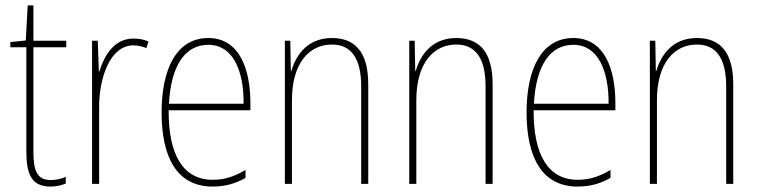

<svg xmlns="http://www.w3.org/2000/svg" viewBox="-20 -677 2794 707"><path d="M167 -14C116 -14 103 -49 103 -119V-503H224V-527H103V-657H82L75 -528L18 -522V-503H77V-120C77 -37 95 10 166 10C190 10 206 5 222 -1V-26C208 -19 188 -14 167 -14Z M471 -535C399 -535 363 -470 346 -414H344L340 -527H319V0H345V-283C345 -394 387 -510 471 -510C490 -510 506 -505 519 -500L527 -524C510 -532 490 -535 471 -535Z M747 -537C630 -537 575 -423 575 -263C575 -97 632 10 763 10C811 10 849 -2 884 -22V-51C841 -26 806 -15 763 -15C655 -15 600 -106 601 -271H902V-298C902 -424 861 -537 747 -537ZM747 -512C838 -512 878 -417 877 -295H602C610 -440 664 -512 747 -512Z M1202 -537C1113 -537 1070 -475 1053 -416H1051L1049 -527H1029V0H1055V-308C1055 -445 1119 -513 1202 -513C1269 -513 1310 -468 1310 -359V0H1336V-366C1336 -485 1288 -537 1202 -537Z M1660 -537C1571 -537 1528 -475 1511 -416H1509L1507 -527H1487V0H1513V-308C1513 -445 1577 -513 1660 -513C1727 -513 1768 -468 1768 -359V0H1794V-366C1794 -485 1746 -537 1660 -537Z M2091 -537C1974 -537 1919 -423 1919 -263C1919 -97 1976 10 2107 10C2155 10 2193 -2 2228 -22V-51C2185 -26 2150 -15 2107 -15C1999 -15 1944 -106 1945 -271H2246V-298C2246 -424 2205 -537 2091 -537ZM2091 -512C2182 -512 2222 -417 2221 -295H1946C1954 -440 2008 -512 2091 -512Z M2546 -537C2457 -537 2414 -475 2397 -416H2395L2393 -527H2373V0H2399V-308C2399 -445 2463 -513 2546 -513C2613 -513 2654 -468 2654 -359V0H2680V-366C2680 -485 2632 -537 2546 -537Z"/></svg>

Font: Noto Sans Myanmar UI Condensed Thin
Style: Regular
Weight: 100
Width: 3
Designer: Monotype Design Team
Foundry: Monotype Imaging Inc.
Version: Version 2.103